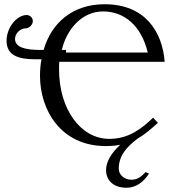

<svg xmlns="http://www.w3.org/2000/svg" viewBox="-20 -678 847 907"><path d="M684 142 668 135C646 157 630 171 601 171C564 171 541 145 541 119C541 58 577 17 631 -24C663 -42 692 -67 726 -98L703 -122C650 -71 589 -22 496 -22C361 -22 259 -163 259 -349C259 -362 259 -375 260 -386H758C747 -528 666 -658 474 -658C324 -658 223 -571 186 -442H172C106 -442 51 -452 51 -494C51 -522 78 -544 100 -544C120 -544 135 -563 135 -578C135 -596 120 -607 106 -607C60 -607 11 -549 11 -485C11 -416 68 -398 144 -398H176C171 -373 169 -346 169 -319C169 -161 265 12 480 12C505 12 527 10 548 6C510 41 481 83 481 125C481 180 523 209 577 209C618 209 655 187 684 142ZM678 -430H292V-442H272C294 -537 365 -624 467 -624C565 -624 647 -559 678 -430Z"/></svg>

Font: Libertinus Serif
Style: Regular
Weight: 400
Designer: Philipp H. Poll, Khaled Hosny
Foundry: Caleb Maclennan
Version: Version 7.050;RELEASE